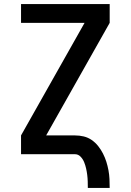

<svg xmlns="http://www.w3.org/2000/svg" viewBox="-20 -755 640 940"><path d="M410 165Q410 149 409.5 133Q409 117 407 101Q405 85 401.5 69.5Q398 54 392 39Q386 24 374.5 12Q363 0 347 0H83V-92L394 -643H83V-735H517V-643L206 -92H347Q369 -92 390 -87Q411 -82 429 -69.5Q447 -57 460.5 -40Q474 -23 484 -3.5Q494 16 500.5 36.5Q507 57 511 78.5Q515 100 516 121.5Q517 143 517 165Z"/></svg>

Font: Iosevka Custom SmBdEx
Style: Regular
Weight: 600
Width: 7
Monospace: yes
Designer: Belleve Invis
Foundry: Belleve Invis
Version: Version 11.2.4; ttfautohint (v1.8.4)